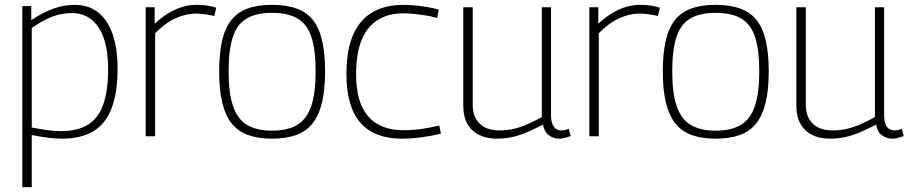

<svg xmlns="http://www.w3.org/2000/svg" viewBox="-20 -562 3753 792"><path d="M72 210V-537H109V-479Q157 -511 201 -526.5Q245 -542 289 -542Q373 -542 419 -473.5Q465 -405 465 -280Q465 -179 440 -114.5Q415 -50 364 -20Q313 10 235 10Q208 10 177.5 6Q147 2 111 -5V210ZM231 -21Q298 -21 341 -46.5Q384 -72 405 -128.5Q426 -185 426 -278Q426 -352 408.5 -403Q391 -454 357.5 -481Q324 -508 278 -508Q251 -508 224.5 -502Q198 -496 171 -482.5Q144 -469 111 -447V-36Q148 -29 177 -25Q206 -21 231 -21Z M618 -532V-464Q647 -491 675.5 -508Q704 -525 732.5 -533.5Q761 -542 791 -542Q814 -542 835 -539Q856 -536 872 -530L864 -496Q847 -500 827 -503Q807 -506 789 -506Q748 -506 706 -487.5Q664 -469 620 -425V0H581V-532Z M884 -267Q884 -341 896 -393.5Q908 -446 933.5 -478.5Q959 -511 1000.5 -526.5Q1042 -542 1102 -542Q1162 -542 1204 -526.5Q1246 -511 1271.5 -478.5Q1297 -446 1309 -393.5Q1321 -341 1321 -267Q1321 -191 1308 -138Q1295 -85 1269 -52.5Q1243 -20 1201.5 -5Q1160 10 1102 10Q1045 10 1003.5 -5Q962 -20 936 -52.5Q910 -85 897 -138Q884 -191 884 -267ZM923 -267Q923 -177 941.5 -123.5Q960 -70 999.5 -46.5Q1039 -23 1102 -23Q1166 -23 1205.5 -46.5Q1245 -70 1263.5 -123.5Q1282 -177 1282 -267Q1282 -355 1265 -408Q1248 -461 1208.5 -485Q1169 -509 1102 -509Q1036 -509 996.5 -485Q957 -461 940 -408Q923 -355 923 -267Z M1409 -257Q1409 -355 1436.5 -418Q1464 -481 1516.5 -511.5Q1569 -542 1644 -542Q1666 -542 1691.5 -539.5Q1717 -537 1742.5 -533Q1768 -529 1790 -522L1783 -488Q1762 -494 1738 -498Q1714 -502 1690 -504.5Q1666 -507 1644 -507Q1582 -507 1538 -479.5Q1494 -452 1471.5 -396.5Q1449 -341 1449 -255Q1449 -177 1471.5 -126Q1494 -75 1537.5 -50Q1581 -25 1643 -25Q1666 -25 1691.5 -27Q1717 -29 1743.5 -34Q1770 -39 1792 -44L1799 -11Q1765 -2 1721 4Q1677 10 1637 10Q1525 10 1467 -55.5Q1409 -121 1409 -257Z M2029 10Q1987 10 1956 -5.5Q1925 -21 1908 -51Q1891 -81 1891 -125V-532H1930V-130Q1930 -81 1958 -52.5Q1986 -24 2042 -24Q2073 -24 2101.5 -31Q2130 -38 2158 -50.5Q2186 -63 2215 -79V-532H2253V-88Q2253 -64 2259 -49.5Q2265 -35 2275 -29.5Q2285 -24 2296 -24Q2311 -24 2326 -31L2334 -1Q2326 2 2318 4.5Q2310 7 2302 8.5Q2294 10 2286 10Q2263 10 2244 -4Q2225 -18 2220 -48Q2189 -32 2158.5 -18.5Q2128 -5 2096.5 2.5Q2065 10 2029 10Z M2448 -532V-464Q2477 -491 2505.5 -508Q2534 -525 2562.5 -533.5Q2591 -542 2621 -542Q2644 -542 2665 -539Q2686 -536 2702 -530L2694 -496Q2677 -500 2657 -503Q2637 -506 2619 -506Q2578 -506 2536 -487.5Q2494 -469 2450 -425V0H2411V-532Z M2714 -267Q2714 -341 2726 -393.5Q2738 -446 2763.5 -478.5Q2789 -511 2830.5 -526.5Q2872 -542 2932 -542Q2992 -542 3034 -526.5Q3076 -511 3101.5 -478.5Q3127 -446 3139 -393.5Q3151 -341 3151 -267Q3151 -191 3138 -138Q3125 -85 3099 -52.5Q3073 -20 3031.5 -5Q2990 10 2932 10Q2875 10 2833.5 -5Q2792 -20 2766 -52.5Q2740 -85 2727 -138Q2714 -191 2714 -267ZM2753 -267Q2753 -177 2771.5 -123.5Q2790 -70 2829.5 -46.5Q2869 -23 2932 -23Q2996 -23 3035.5 -46.5Q3075 -70 3093.5 -123.5Q3112 -177 3112 -267Q3112 -355 3095 -408Q3078 -461 3038.5 -485Q2999 -509 2932 -509Q2866 -509 2826.5 -485Q2787 -461 2770 -408Q2753 -355 2753 -267Z M3403 10Q3361 10 3330 -5.5Q3299 -21 3282 -51Q3265 -81 3265 -125V-532H3304V-130Q3304 -81 3332 -52.5Q3360 -24 3416 -24Q3447 -24 3475.5 -31Q3504 -38 3532 -50.5Q3560 -63 3589 -79V-532H3627V-88Q3627 -64 3633 -49.5Q3639 -35 3649 -29.5Q3659 -24 3670 -24Q3685 -24 3700 -31L3708 -1Q3700 2 3692 4.5Q3684 7 3676 8.5Q3668 10 3660 10Q3637 10 3618 -4Q3599 -18 3594 -48Q3563 -32 3532.5 -18.5Q3502 -5 3470.5 2.5Q3439 10 3403 10Z"/></svg>

Font: Georama ExtraCondensed Thin ExtraLight
Style: Regular
Weight: 250
Version: Version 1.001